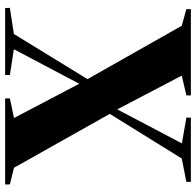

<svg xmlns="http://www.w3.org/2000/svg" viewBox="-28 -756 783 768"><g transform="rotate(90 364.0 -371.5)"><path d="M115.5 -35 296 -329.5 82.5 -706.5 16 -725V-743H361V-725L282 -706.5L417 -448.5L553 -707L450 -725V-743H707V-725L613.5 -706.5L435 -418.5L650.5 -35.5L717 -19L717.5 0H373V-19L451.5 -35.5L314.5 -296.5L176.5 -35L279.5 -19V0H11.5L11 -19Z"/></g></svg>

Font: Merriweather 144pt ExtraBold
Style: Regular
Weight: 800
Version: Version 2.100